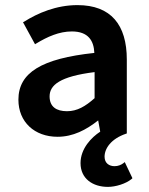

<svg xmlns="http://www.w3.org/2000/svg" viewBox="-20 -523 583 751"><path d="M350 -241V-139C314 -107 282 -88 242 -88C201 -88 174 -105 174 -146C174 -190 214 -224 350 -241ZM205 12C266 12 317 -15 364 -52L372 -8C338 14 295 58 295 115C295 176 343 208 402 208C432 208 472 196 495 177L498 174L468 111L463 115C454 122 442 127 428 127C408 127 389 116 389 90C389 58 414 20 473 0L476 -1V-290C476 -426 414 -503 283 -503C200 -503 128 -472 74 -438L70 -436L117 -350L122 -353C165 -379 211 -400 261 -400C325 -400 347 -364 349 -316C143 -294 52 -239 52 -133C52 -46 115 12 205 12Z"/></svg>

Font: Falling Sky
Style: Med
Weight: 500
Designer: Paul D. Hunt
Foundry: Adobe Systems Incorporated
Version: Version 1.02